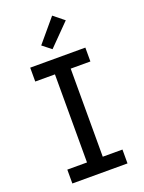

<svg xmlns="http://www.w3.org/2000/svg" viewBox="-178 -1064 857 1145"><g transform="rotate(-20 250.0 -491.0)"><path d="M75 0V-88H200V-647H75V-735H425V-647H300V-88H425V0ZM238 -793 182 -837 304 -982 371 -928Z"/></g></svg>

Font: Iosevka SS18 Semibold
Style: Regular
Weight: 600
Monospace: yes
Designer: Belleve Invis
Foundry: Belleve Invis
Version: Version 25.1.1; ttfautohint (v1.8.4)